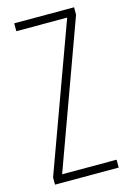

<svg xmlns="http://www.w3.org/2000/svg" viewBox="-111 -769 554 824"><g transform="rotate(-15 165.5 -357.0)"><path d="M311 0V-35H69L304 -681V-714H38V-679H264L28 -32V0Z"/></g></svg>

Font: Noto Sans ExtraCondensed ExtraLight
Style: Regular
Weight: 200
Width: 2
Designer: Monotype Design Team
Foundry: Monotype Imaging Inc.
Version: Version 2.013